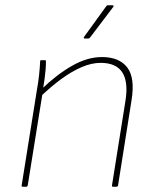

<svg xmlns="http://www.w3.org/2000/svg" viewBox="-20 -707 587 727"><path d="M408 0Q403 0 404 -5L455 -325Q478 -469 361 -469Q327 -469 289.5 -453Q252 -437 213 -408.5Q174 -380 133 -341L137 -369Q195 -425 253 -458Q311 -491 366 -491Q431 -491 461.5 -452Q492 -413 478 -327L427 -5Q426 0 421 0ZM66 0Q61 0 62 -5L120 -368Q125 -395 128 -423Q131 -451 132 -475Q132 -479 136 -479H151Q154 -479 154 -475Q154 -459 152.5 -441.5Q151 -424 148.5 -406Q146 -388 143 -370L142 -360L85 -5Q84 -2 83 -1Q82 0 79 0ZM301 -561Q298 -561 297.5 -563Q297 -565 298 -567L382 -683Q384 -687 388 -687H406Q409 -687 410 -685Q411 -683 409 -681L321 -565Q318 -561 314 -561Z"/></svg>

Font: Sofia Sans Thin
Style: Italic
Weight: 250
Italic angle: -9°
Version: Version 4.100-B